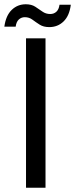

<svg xmlns="http://www.w3.org/2000/svg" viewBox="-44 -876 350 896"><path d="M77.4 0V-697.2H168.4V0ZM-23.7 -751.5Q-16.6 -803.4 10.6 -829.7Q37.8 -856.1 76.4 -856.1Q102.9 -856.1 120.5 -844.7Q138.2 -833.3 153.9 -822Q169.7 -810.6 190.4 -810.6Q207.2 -810.6 218.9 -821.1Q230.7 -831.6 233.7 -853.8H286.4Q280.1 -802.6 252.8 -776.1Q225.5 -749.5 185.9 -749.5Q159.1 -749.5 141.2 -760.9Q123.4 -772.3 107.7 -784Q92.1 -795.8 71.8 -795.8Q55.6 -795.8 43.8 -785Q32.1 -774.3 29.1 -751.5Z"/></svg>

Font: Poppins Variable
Style: Regular
Weight: 100
Designer: Jonny Pinhorn
Foundry: Indian Type Foundry
Version: Version 6.000